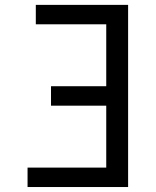

<svg xmlns="http://www.w3.org/2000/svg" viewBox="-20 -752 626 772"><path d="M495.1 0H90.8V-78.1H407.2V-327.1H185.1V-405.3H407.2V-654.3H124V-732.4H495.1Z"/></svg>

Font: Consola Mono
Style: Book
Weight: 400
Monospace: yes
Designer: Wojciech Kalinowski "wmk69" (wmk69@o2.pl)
Foundry: Wojciech Kalinowski "wmk69" (wmk69@o2.pl)
Version: Version 2.1.0